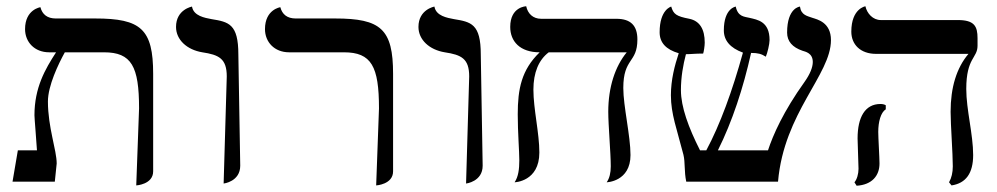

<svg xmlns="http://www.w3.org/2000/svg" viewBox="-20 -580 3183 613"><path d="M415 12C415 12 469 9 469 -33V-344C469 -487 430 -521 284 -521H158C131 -521 115 -534 109 -557C109 -557 60 -550 60 -487C60 -446 90 -413 137 -413H159C124 -359 90 -300 90 -212C90 -202 96 -135 98 -100H37L20 0H155L161 -58C161 -101 133 -173 133 -256C133 -306 166 -375 187 -413H312C400 -413 424 -368 424 -234Z M694 6C694 6 747 0 747 -51L741 -406C741 -504 710 -510 655 -519C634 -523 598 -529 593 -559C593 -559 542 -550 542 -494C542 -453 577 -421 626 -413C679 -405 704 -393 704 -336Z M1181 12C1181 12 1235 9 1235 -33V-344C1235 -487 1196 -521 1050 -521H924C897 -521 881 -534 875 -557C875 -557 826 -550 826 -487C826 -446 856 -413 903 -413H1078C1166 -413 1190 -368 1190 -234Z M1468 6C1468 6 1521 0 1521 -51L1515 -406C1515 -504 1484 -510 1429 -519C1408 -523 1372 -529 1367 -559C1367 -559 1316 -550 1316 -494C1316 -453 1351 -421 1400 -413C1453 -405 1478 -393 1478 -336Z M1970 -299C1970 -396 2015 -378 2015 -454C2015 -499 1993 -520 1948 -520H1708C1681 -520 1665 -537 1660 -560C1660 -560 1609 -559 1609 -494C1609 -448 1640 -413 1703 -413C1645 -357 1633 -296 1633 -215C1633 -157 1638 -98 1638 -68C1638 -40 1635 -16 1623 2C1623 2 1702 0 1702 -93C1702 -155 1683 -232 1683 -294C1683 -348 1700 -389 1732 -413H1981C1944 -368 1922 -302 1922 -223C1922 -181 1930 -91 1930 -49C1930 -28 1926 -11 1917 2C1917 2 1993 0 1993 -85C1993 -146 1970 -241 1970 -299Z M2633 -452C2633 -509 2589 -518 2574 -523C2558 -529 2538 -531 2534 -559C2534 -559 2493 -556 2493 -476C2493 -448 2510 -429 2542 -418C2551 -415 2575 -411 2575 -382C2575 -365 2566 -343 2549 -319C2481 -224 2448 -149 2432 -100H2272C2318 -192 2353 -299 2378 -411C2400 -411 2411 -408 2425 -399C2430 -410 2437 -439 2437 -452C2437 -512 2398 -517 2373 -523C2357 -527 2336 -526 2329 -559C2329 -559 2291 -554 2291 -483C2291 -451 2311 -427 2352 -412C2318 -289 2279 -182 2235 -100H2215C2178 -173 2154 -239 2154 -292C2154 -334 2161 -373 2170 -407C2187 -407 2198 -409 2225 -409C2227 -415 2230 -433 2230 -444C2230 -487 2214 -513 2181 -520C2139 -528 2130 -535 2123 -559C2123 -559 2086 -550 2086 -477C2086 -444 2106 -422 2147 -410C2134 -371 2122 -325 2122 -276C2122 -216 2141 -168 2162 -86C2168 -61 2164 -33 2171 0H2464C2483 -221 2633 -341 2633 -452Z M3065 -296C3065 -396 3101 -394 3101 -434V-458C3101 -496 3091 -516 3038 -516H2792C2767 -516 2748 -537 2743 -560C2743 -560 2698 -553 2698 -479C2698 -438 2727 -408 2777 -408H3072C3034 -363 3015 -301 3015 -223C3015 -181 3022 -91 3022 -49C3022 -29 3018 -12 3010 2L3018 12C3064 5 3087 -27 3087 -85C3087 -151 3065 -230 3065 -296ZM2784 -159C2784 -191 2792 -221 2808 -231V-244C2803 -247 2797 -248 2791 -248C2742 -248 2718 -206 2718 -138C2718 -119 2721 -59 2721 -41C2721 -25 2716 -7 2708 2L2715 13C2764 10 2788 -19 2788 -58C2788 -77 2784 -140 2784 -159Z"/></svg>

Font: Libertinus Sans
Style: Bold
Weight: 700
Designer: Philipp H. Poll, Khaled Hosny
Foundry: Caleb Maclennan
Version: Version 7.050;RELEASE